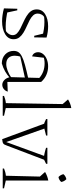

<svg xmlns="http://www.w3.org/2000/svg" viewBox="622 -1402 790 2073"><g transform="rotate(90 1016.5 -365.0)"><path d="M209 7Q177 7 142 2Q107 -3 70 -13L87 -55Q133 -44 177.5 -38Q222 -32 264 -32Q281 -32 297.5 -33Q314 -34 330 -36L297 -26Q321 -34 340 -57.5Q359 -81 359 -108Q359 -135 339 -154.5Q319 -174 287.5 -190Q256 -206 220.5 -222Q185 -238 153 -257.5Q121 -277 101 -303.5Q81 -330 81 -367Q81 -425 132 -457.5Q183 -490 264 -490Q291 -490 322 -486Q353 -482 385 -473L373 -429Q330 -439 292.5 -444.5Q255 -450 219 -450Q203 -450 187 -449Q171 -448 153 -446L174 -453Q150 -443 138 -422Q126 -401 126 -378Q126 -349 146 -328Q166 -307 197.5 -290.5Q229 -274 264.5 -258.5Q300 -243 331.5 -224Q363 -205 383 -179.5Q403 -154 403 -117Q403 -59 348.5 -26Q294 7 209 7ZM70 -13 74 -157H91L122 -13ZM366 -340 334 -473H385L383 -340Z M895 5Q868 5 844 -17Q820 -39 812 -81L821 -395Q757 -452 663 -452Q643 -452 623 -448.5Q603 -445 582 -439L604 -453L588 -317Q566 -324 554.5 -341Q543 -358 543 -380Q543 -411 563 -436Q583 -461 618.5 -475.5Q654 -490 697 -490Q745 -490 788 -471Q831 -452 864 -415V-50L969 -54Q963 -34 951 -21Q939 -8 924.5 -1.5Q910 5 895 5ZM664 10Q604 9 566.5 -27Q529 -63 529 -118Q529 -147 542 -168Q555 -189 588.5 -206.5Q622 -224 682 -240.5Q742 -257 836 -278V-243L576 -186L592 -197Q587 -181 584 -163Q581 -145 581 -130Q581 -87 604 -62.5Q627 -38 671 -38Q704 -38 743.5 -53Q783 -68 826 -98V-81Q789 -48 750.5 -26Q712 -4 664 10Z M1015 0V-14Q1030 -20 1048.5 -25.5Q1067 -31 1093 -34L1103 -647L1053 -705Q1074 -718 1097 -727Q1120 -736 1146 -740V-33L1229 -14V0Z M1482 6 1306 -472H1360L1519 -21H1507L1672 -472H1714L1551 -44Q1546 -29 1541 -20Q1536 -11 1529.5 -6Q1523 -1 1511.5 1.5Q1500 4 1482 6ZM1339 -442Q1318 -445 1299.5 -452Q1281 -459 1265 -468V-482H1443V-468ZM1695 -442Q1635 -448 1575 -468V-482H1748V-468Z M1799 0V-14Q1816 -21 1835.5 -26.5Q1855 -32 1877 -34L1886 -401L1836 -457Q1858 -470 1880.5 -478.5Q1903 -487 1929 -492V-33L2013 -14V0ZM1914 -687Q1926 -676 1934 -661.5Q1942 -647 1944 -632Q1935 -620 1920.5 -612Q1906 -604 1891 -602Q1879 -612 1871 -626.5Q1863 -641 1860 -655Q1870 -668 1884.5 -676Q1899 -684 1914 -687Z"/></g></svg>

Font: Piazzolla Thin Thin
Style: Regular
Weight: 250
Version: Version 2.005